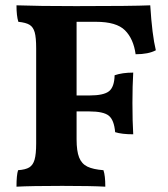

<svg xmlns="http://www.w3.org/2000/svg" viewBox="-20 -699 632 722"><path d="M268 -617V-340H316Q370 -340 390 -356Q410 -372 411 -416Q440 -426 481 -426Q478 -377 478 -312Q478 -242 481 -194Q438 -194 413 -202Q409 -248 389 -264Q369 -280 316 -280H268V-175Q268 -131 277.5 -107Q287 -83 308.5 -72.5Q330 -62 369 -59Q376 -39 376 3Q324 0 214 0Q97 0 42 3Q42 -41 48 -59Q76 -61 90 -69.5Q104 -78 110 -98.5Q116 -119 116 -160V-517Q116 -558 110.5 -577.5Q105 -597 91.5 -605.5Q78 -614 49 -617Q42 -639 42 -679Q123 -676 266 -676Q476 -676 545 -679Q552 -567 566 -510Q538 -495 490 -495Q482 -553 450 -585Q418 -617 341 -617Z"/></svg>

Font: Vollkorn SC
Style: Bold
Weight: 700
Designer: Friedrich Althausen
Foundry: Friedrich Althausen
Version: Version 4.015